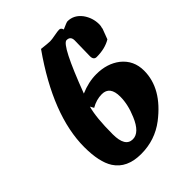

<svg xmlns="http://www.w3.org/2000/svg" viewBox="-195 -788 894 894"><g transform="rotate(-45 252.0 -341.0)"><path d="M495 -543H496L476 -490Q438 -467 383 -467Q363 -467 363 -492Q363 -509 364 -543Q365 -577 365 -594Q365 -622 339 -622Q308 -622 220 -389Q273 -412 325 -412Q395 -412 443 -375Q494 -334 494 -266Q494 -149 372 -55Q301 -1 210 -1Q117 -1 77 -63Q45 -113 45 -211Q45 -420 226 -677Q269 -672 281 -672Q293 -672 315.5 -676.5Q338 -681 349 -681Q361 -681 365 -666Q398 -681 404 -681Q446 -681 474 -644Q499 -609 499 -566Q499 -555 495 -543ZM207 -308 197 -326Q181 -270 181 -160Q181 -77 231 -77Q275 -77 305 -149Q330 -207 330 -259Q330 -328 277 -328Q241 -328 207 -308Z"/></g></svg>

Font: Ode an Erik AH
Style: Regular
Weight: 400
Designer: Andreas Höfeld
Foundry: Fontgrube AH
Version: Version 2.00